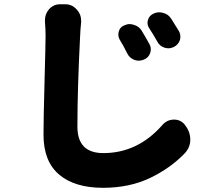

<svg xmlns="http://www.w3.org/2000/svg" viewBox="-20 -814 1040 907"><path d="M545.9 -626Q539.1 -637.7 539.1 -651.4Q539.1 -658.2 541 -665Q546.9 -686.5 567.4 -694.3Q580.1 -700.2 592.8 -700.2Q602.5 -700.2 613.3 -696.3Q636.7 -689.5 649.4 -668.9Q668.9 -636.7 685.5 -606.4Q692.4 -593.8 692.4 -581.1Q692.4 -572.3 689.5 -563.5Q681.6 -541 659.2 -532.2Q647.5 -527.3 635.7 -527.3Q625 -527.3 614.3 -531.2Q591.8 -540 581.1 -561.5Q563.5 -597.7 545.9 -626ZM685.5 -679.7Q676.8 -692.4 676.8 -706.1Q676.8 -712.9 678.7 -718.8Q684.6 -740.2 704.1 -749Q717.8 -755.9 732.4 -755.9Q741.2 -755.9 751 -752.9Q774.4 -747.1 788.1 -726.6Q807.6 -696.3 825.2 -667Q832 -654.3 832 -641.6Q832 -632.8 830.1 -625Q822.3 -602.5 800.8 -591.8Q788.1 -585.9 775.4 -585.9Q766.6 -585.9 756.8 -588.9Q733.4 -596.7 722.7 -618.2Q704.1 -651.4 685.5 -679.7ZM192.4 -710.9Q192.4 -714.8 192.4 -718.8Q192.4 -747.1 210.9 -769.5Q232.4 -793.9 263.7 -793.9Q264.6 -793.9 264.6 -793.9H288.1Q321.3 -793.9 343.8 -767.6Q363.3 -746.1 363.3 -716.8Q363.3 -712.9 363.3 -709Q359.4 -671.9 358.4 -642.6Q345.7 -393.6 345.7 -215.8Q345.7 -90.8 467.8 -90.8Q630.9 -90.8 747.1 -223.6Q768.6 -248 799.8 -249Q800.8 -249 802.7 -249Q832 -249 851.6 -226.6L853.5 -223.6Q878.9 -192.4 878.9 -154.3Q878.9 -119.1 854.5 -91.8Q787.1 -20.5 689.5 26.4Q591.8 73.2 466.8 73.2Q333 73.2 259.3 10.7Q185.5 -51.8 185.5 -177.7Q185.5 -247.1 190.4 -429.2Q195.3 -611.3 195.3 -642.6Q195.3 -677.7 192.4 -710.9Z"/></svg>

Font: Gen Jyuu GothicX Heavy
Style: Bold
Weight: 900
Designer: [Source Han Sans]
Ryoko NISHIZUKA  (kana & ideographs); Paul D. Hunt (Latin, Greek & Cyrillic); Wenlong ZHANG  (bopomofo
Version: Version 1.002.20150607